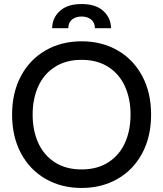

<svg xmlns="http://www.w3.org/2000/svg" viewBox="-20 -919 810 953"><path d="M40 -350Q40 -459 84 -541.5Q128 -624 206.5 -669Q285 -714 385 -714Q485 -714 563.5 -669Q642 -624 686 -541.5Q730 -459 730 -350Q730 -241 686 -158.5Q642 -76 563.5 -31Q485 14 385 14Q285 14 206.5 -31Q128 -76 84 -158.5Q40 -241 40 -350ZM628 -350Q628 -428 600.5 -489.5Q573 -551 518 -586.5Q463 -622 385 -622Q307 -622 252 -586.5Q197 -551 169.5 -489.5Q142 -428 142 -350Q142 -272 169.5 -210.5Q197 -149 252 -113.5Q307 -78 385 -78Q463 -78 518 -113.5Q573 -149 600.5 -210.5Q628 -272 628 -350ZM531 -779H451Q451 -807 432.5 -822Q414 -837 385 -837Q356 -837 337.5 -822Q319 -807 319 -779H239Q239 -829 276.5 -864Q314 -899 385 -899Q456 -899 493.5 -864Q531 -829 531 -779Z"/></svg>

Font: Cabin
Style: Regular
Weight: 400
Designer: Pablo Impallari
Foundry: Pablo Impallari. http://www.impallari.com Igino Marini. http://www.ikern.com
Version: Version 2.200